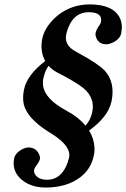

<svg xmlns="http://www.w3.org/2000/svg" viewBox="-20 -678 570 867"><path d="M403.3 25.9Q386.7 104.5 309.1 143.1Q256.8 168.5 187 168.9Q113.8 168.9 70.3 126.5Q33.7 89.4 43.9 37.1Q49.8 10.7 84 -5.9Q97.2 -11.7 107.4 -12.2Q145 -12.2 158.2 22.9Q161.6 32.7 160.6 39.1Q157.7 52.2 140.6 74.7Q135.7 82 134.3 86.9Q130.4 105.5 147.9 120.6Q164.6 133.8 192.4 133.8Q251 133.8 279.8 70.3Q287.6 52.7 292 33.2Q302.2 -15.1 222.7 -67.9Q213.4 -73.7 198.7 -83Q102.1 -144.5 87.4 -207Q80.6 -238.3 88.9 -275.9Q103.5 -340.8 184.1 -402.3Q159.7 -447.8 170.9 -503.9Q181.6 -554.2 230.5 -599.6Q238.8 -606.9 246.1 -612.8Q305.7 -657.2 383.8 -658.2Q491.7 -658.2 521.5 -596.2Q535.2 -566.4 527.3 -527.8Q521.5 -500 485.4 -483.9Q471.2 -478 460.4 -478Q422.4 -478 412.6 -513.7Q410.2 -522.9 411.6 -528.8Q415 -544.9 429.7 -564.9Q434.1 -571.8 435.5 -577.1Q444.3 -618.7 391.1 -622.6Q385.3 -623 380.4 -623Q315.9 -623 288.1 -552.7Q282.7 -538.6 279.3 -523.9Q270 -480 308.6 -453.6Q319.3 -446.3 336.9 -437Q425.3 -388.7 453.1 -358.9Q501.5 -305.2 483.4 -219.2Q467.8 -149.9 382.3 -88.4Q393.1 -70.8 399.2 -52Q405.3 -33.2 406.5 -13.4Q407.7 6.3 403.3 25.9ZM199.2 -380.9Q183.6 -358.9 175.8 -324.2Q161.6 -257.3 240.7 -202.1Q260.3 -189 284.2 -175.8Q334.5 -148.9 366.2 -110.8Q388.2 -134.8 396.5 -170.9Q410.2 -235.4 356.4 -280.3Q323.7 -307.1 235.8 -352.1Q214.8 -363.3 199.2 -380.9Z"/></svg>

Font: Linux Libertine Slanted O
Style: Bold Slanted
Weight: 700
Designer: Philipp H. Poll
Foundry: Philipp H. Poll
Version: Version 5.0.0